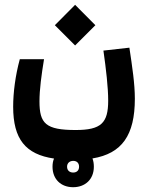

<svg xmlns="http://www.w3.org/2000/svg" viewBox="-20 -488 626 805"><path d="M286.6 296.9C335.9 296.9 373.5 265.1 373.5 210.9C373.5 198.2 371.6 186.5 367.7 176.3C491.7 155.8 545.4 78.6 545.4 -74.2C545.4 -136.7 534.7 -206.5 522.5 -288.1L413.6 -275.9C424.8 -197.3 433.6 -121.1 433.6 -66.4C433.6 27.8 404.3 57.1 296.9 57.1C171.4 57.1 145.5 29.8 145.5 -63C145.5 -112.3 153.8 -173.8 164.6 -239.7H63C44.4 -171.4 35.2 -99.6 35.2 -40.5C35.2 95.2 86.9 159.2 206.5 176.8C202.1 187 200.2 198.2 200.2 210.9C200.2 263.7 235.8 296.9 286.6 296.9ZM294.9 -297.4 379.9 -382.3 294.9 -467.8 210 -382.3ZM286.6 235.4C272.9 235.4 261.2 227.5 261.2 210.9C261.2 195.8 272 186.5 287.1 186.5C301.8 186.5 311.5 195.3 311.5 210.9C311.5 226.6 301.8 235.4 286.6 235.4Z"/></svg>

Font: Cascadia Mono SemiBold
Style: Regular
Weight: 600
Monospace: yes
Designer: Aaron Bell
Foundry: Saja Typeworks
Version: Version 2404.023